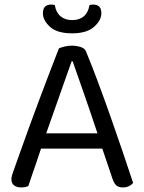

<svg xmlns="http://www.w3.org/2000/svg" viewBox="-20 -813 632 841"><path d="M298 -545H294Q279 -503 258.5 -445Q238 -387 216.5 -325.5Q195 -264 176 -211L171 -196Q165 -178 156 -151Q147 -124 137 -94.5Q127 -65 118 -39.5Q109 -14 104 2Q97 5 89.5 6.5Q82 8 71 8Q55 8 42.5 -0.5Q30 -9 30 -28Q30 -37 33 -46.5Q36 -56 40 -67Q52 -101 69.5 -150Q87 -199 108 -257Q129 -315 152 -376Q175 -437 197 -495Q219 -553 238 -601Q246 -605 262 -609Q278 -613 295 -613Q315 -613 333.5 -607Q352 -601 357 -587Q381 -529 408.5 -455.5Q436 -382 464 -302.5Q492 -223 517.5 -148Q543 -73 563 -12Q556 -3 544.5 2.5Q533 8 519 8Q500 8 490 -0.5Q480 -9 473 -29L418 -192L410 -220Q390 -281 368.5 -343Q347 -405 328.5 -458Q310 -511 298 -545ZM132 -162 158 -229H437L453 -162ZM296 -725Q328 -725 347.5 -742Q367 -759 372 -791Q376 -792 380 -792.5Q384 -793 389 -793Q405 -793 414.5 -784Q424 -775 424 -755Q424 -724 392 -695.5Q360 -667 296 -667Q230 -667 199 -695.5Q168 -724 168 -755Q168 -775 177.5 -784Q187 -793 203 -793Q208 -793 212.5 -792.5Q217 -792 220 -791Q225 -759 245 -742Q265 -725 296 -725Z"/></svg>

Font: Baloo Paaji 2
Style: Regular
Weight: 400
Designer: Shuchita Grover, Noopur Datye and Ek Type
Foundry: Ek Type
Version: Version 1.700